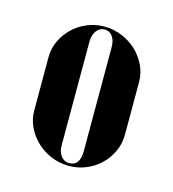

<svg xmlns="http://www.w3.org/2000/svg" viewBox="-60 -757 371 411"><g transform="rotate(15 125.5 -551.0)"><path d="M124 -705Q144 -705 162.5 -697.5Q181 -690 195 -677Q209 -664 217.5 -646.5Q226 -629 226 -610V-492Q226 -473 218 -455.5Q210 -438 196.5 -425Q183 -412 165 -404.5Q147 -397 127 -397Q107 -397 88.5 -404.5Q70 -412 56 -425Q42 -438 33.5 -455.5Q25 -473 25 -492V-610Q25 -630 33 -647Q41 -664 54.5 -677Q68 -690 86 -697.5Q104 -705 124 -705ZM126 -699Q115 -699 108 -689.5Q101 -680 101 -666V-436Q101 -421 108 -412Q115 -403 126 -403Q150 -403 150 -436V-666Q150 -681 143.5 -690Q137 -699 126 -699Z"/></g></svg>

Font: Moniqa Black Display
Style: Regular
Weight: 900
Designer: Rajesh Rajput
Foundry: Rajesh Rajput
Version: Version 1.000